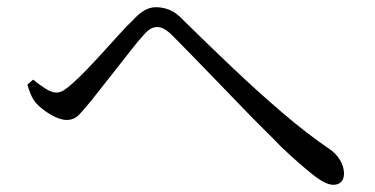

<svg xmlns="http://www.w3.org/2000/svg" viewBox="-20 -608 1040 533"><path d="M905 -95Q884 -95 848 -123.5Q812 -152 761 -200Q743 -219 713.5 -248Q684 -277 650 -312.5Q616 -348 580.5 -384.5Q545 -421 514 -453Q483 -485 460 -508Q446 -522 436 -527.5Q426 -533 416 -533Q408 -533 399 -528.5Q390 -524 378 -510Q366 -497 347 -473Q328 -449 307 -422Q286 -395 266 -370Q246 -345 232 -327Q214 -305 200 -290Q186 -275 165 -275Q146 -275 120.5 -290Q95 -305 79 -323Q71 -333 65.5 -346Q60 -359 56 -373L72 -387Q90 -372 107 -361.5Q124 -351 136 -351Q147 -351 158 -358Q169 -365 183 -378Q201 -394 223.5 -417.5Q246 -441 269.5 -467Q293 -493 314 -516Q335 -539 348 -551Q363 -568 379 -578Q395 -588 413 -588Q433 -588 452 -580Q471 -572 492 -549Q556 -486 625.5 -420Q695 -354 764 -295Q833 -236 895 -194Q913 -182 924 -163.5Q935 -145 935 -126Q935 -112 927.5 -103.5Q920 -95 905 -95Z"/></svg>

Font: Noto Serif TC
Style: Regular
Weight: 400
Designer: Ryoko NISHIZUKA  (kana & ideographs); Frank Grießhammer (Latin, Greek & Cyrillic); Wenlong ZHANG  (bopomofo); Sandoll Co
Foundry: Adobe
Version: Version 2.003-H1;hotconv 1.1.1;makeotfexe 2.6.0